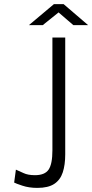

<svg xmlns="http://www.w3.org/2000/svg" viewBox="-20 -906 450 936"><path d="M298 -153.5Q298 -102.5 286 -65.8Q274 -29 244.5 -9.5Q215 10 162 10Q121.5 10 89.2 -0.8Q57 -11.5 49 -16L57.5 -79Q73.5 -72.5 94.8 -62.2Q116 -52 150.5 -52Q198.5 -52 217 -79.2Q235.5 -106.5 235.5 -173V-723H298ZM337.5 -783.5 265.5 -845.5 188.5 -783.5H121L243 -886H290L409.5 -783.5Z"/></svg>

Font: Public Sans ExtraLight
Style: Regular
Weight: 250
Designer: The Public Sans Project Authors: Dan O. Williams and USWDS (Libre Franklin designed by Pablo Impallari and Rodrigo Fuenz
Version: Version 1.007